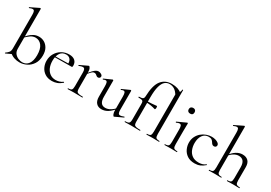

<svg xmlns="http://www.w3.org/2000/svg" viewBox="23 -1590 3479 2461"><g transform="rotate(30 1762.5 -359.0)"><path d="M253 13Q214 13 176 0.5Q138 -12 103 -42L150 -131Q150 -85 173 -57.5Q196 -30 227.5 -18Q259 -6 284 -6Q342 -6 374.5 -51Q407 -96 407 -180Q407 -273 371 -319.5Q335 -366 279 -366Q238 -366 203 -340.5Q168 -315 138 -283L130 -290Q151 -313 177 -338.5Q203 -364 236.5 -381.5Q270 -399 312 -399Q355 -399 391 -378.5Q427 -358 450 -317Q473 -276 473 -214Q473 -138 440.5 -87.5Q408 -37 357.5 -12Q307 13 253 13ZM41 5Q37 6 35 1.5Q33 -3 36 -5Q65 -25 79.5 -44Q94 -63 94 -103V-597Q94 -633 87 -649Q80 -665 61 -665Q45 -665 16 -652Q12 -650 9.5 -656Q7 -662 11 -663L136 -724Q139 -725 141 -725Q144 -725 147 -722.5Q150 -720 150 -717V-46Z M734 12Q672 12 630 -15.5Q588 -43 567 -87Q546 -131 546 -180Q546 -241 574.5 -289.5Q603 -338 651.5 -366.5Q700 -395 761 -395Q816 -395 845.5 -368.5Q875 -342 875 -296Q875 -285 873 -279Q871 -273 863 -273H805Q809 -322 787.5 -348.5Q766 -375 727 -375Q671 -375 641.5 -333Q612 -291 612 -219Q612 -162 630.5 -118Q649 -74 684.5 -48.5Q720 -23 769 -23Q795 -23 822 -31Q849 -39 873 -56Q875 -58 878.5 -53.5Q882 -49 880 -46Q844 -15 808 -1.5Q772 12 734 12ZM594 -271 593 -284 821 -289V-273Z M1061 -271 1057 -282Q1094 -327 1118 -351.5Q1142 -376 1159.5 -385.5Q1177 -395 1193 -395Q1214 -395 1234.5 -383Q1255 -371 1255 -354Q1255 -341 1246.5 -332Q1238 -323 1222 -323Q1209 -323 1200 -331Q1191 -339 1181 -346Q1171 -353 1155 -353Q1146 -353 1136 -348Q1126 -343 1109 -325.5Q1092 -308 1061 -271ZM963 0Q960 0 960 -6Q960 -12 963 -12Q1002 -12 1013.5 -25.5Q1025 -39 1025 -81V-279Q1025 -312 1017.5 -327.5Q1010 -343 990 -343Q980 -343 966.5 -339Q953 -335 936 -328Q932 -327 929.5 -332Q927 -337 931 -339L1047 -394Q1050 -395 1053 -395Q1060 -395 1071 -374Q1082 -353 1082 -313V-81Q1082 -53 1089 -37.5Q1096 -22 1117 -17Q1138 -12 1179 -12Q1183 -12 1183 -6Q1183 0 1179 0Q1155 0 1122.5 -1Q1090 -2 1054 -2Q1028 -2 1004 -1Q980 0 963 0Z M1464 8Q1415 8 1386.5 -23.5Q1358 -55 1358 -115V-268Q1358 -307 1351.5 -324.5Q1345 -342 1328 -342Q1314 -342 1294 -332Q1290 -331 1287.5 -337Q1285 -343 1289 -344L1400 -394Q1402 -395 1404 -395Q1407 -395 1410.5 -392.5Q1414 -390 1414 -387V-148Q1414 -89 1435 -60.5Q1456 -32 1498 -32Q1536 -32 1574.5 -55Q1613 -78 1642 -117L1647 -106Q1601 -47 1556.5 -19.5Q1512 8 1464 8ZM1679 -387V-107Q1679 -73 1687 -58Q1695 -43 1714 -43Q1724 -43 1736.5 -46.5Q1749 -50 1767 -57Q1772 -59 1774 -53.5Q1776 -48 1772 -46L1655 9Q1653 10 1651 10Q1643 10 1633 -11.5Q1623 -33 1623 -73V-268Q1623 -307 1616.5 -324.5Q1610 -342 1593 -342Q1579 -342 1559 -332Q1555 -331 1553 -337Q1551 -343 1555 -344L1666 -394Q1668 -395 1669 -395Q1672 -395 1675.5 -392.5Q1679 -390 1679 -387Z M1807 0Q1804 0 1804 -6Q1804 -12 1807 -12Q1850 -12 1863 -25Q1876 -38 1876 -81V-306Q1876 -330 1871 -341.5Q1866 -353 1851 -356.5Q1836 -360 1803 -360Q1800 -360 1800 -366.5Q1800 -373 1803 -373Q1845 -373 1859 -383Q1873 -393 1874 -418Q1879 -584 1934.5 -655Q1990 -726 2089 -726Q2138 -726 2175.5 -713.5Q2213 -701 2235 -680L2197 -622Q2169 -669 2136 -689.5Q2103 -710 2064 -710Q2024 -710 1995 -684.5Q1966 -659 1949.5 -599.5Q1933 -540 1933 -439V-81Q1933 -52 1939.5 -37Q1946 -22 1967 -17Q1988 -12 2031 -12Q2034 -12 2034 -6Q2034 0 2031 0Q1998 0 1967 -1Q1936 -2 1903 -2Q1877 -2 1851.5 -1Q1826 0 1807 0ZM2058 -335Q2022 -346 1988.5 -351.5Q1955 -357 1918 -357V-375Q1953 -375 1988 -378Q2023 -381 2061 -385Q2064 -385 2066 -377Q2068 -369 2068 -360Q2068 -350 2064 -342Q2060 -334 2058 -335ZM2130 0Q2127 0 2127 -6Q2127 -12 2130 -12Q2169 -12 2180.5 -25.5Q2192 -39 2192 -81V-661Q2206 -664 2216.5 -674.5Q2227 -685 2233 -699Q2239 -713 2239 -728Q2239 -731 2245 -731Q2251 -731 2251 -728V-81Q2251 -39 2262.5 -25.5Q2274 -12 2314 -12Q2317 -12 2317 -6Q2317 0 2314 0Q2296 0 2272 -1Q2248 -2 2222 -2Q2196 -2 2171.5 -1Q2147 0 2130 0Z M2395 0Q2393 0 2393 -6Q2393 -12 2395 -12Q2434 -12 2446.5 -25.5Q2459 -39 2459 -81V-268Q2459 -303 2452 -319.5Q2445 -336 2426 -336Q2418 -336 2407 -332.5Q2396 -329 2381 -322Q2377 -321 2374.5 -326.5Q2372 -332 2375 -334L2505 -394Q2508 -395 2509 -395Q2511 -395 2514 -392.5Q2517 -390 2517 -387Q2517 -379 2516 -348Q2515 -317 2515 -269V-81Q2515 -39 2526.5 -25.5Q2538 -12 2578 -12Q2581 -12 2581 -6Q2581 0 2578 0Q2560 0 2536.5 -1Q2513 -2 2487 -2Q2461 -2 2437.5 -1Q2414 0 2395 0ZM2479 -512Q2458 -512 2446.5 -523Q2435 -534 2435 -554Q2435 -574 2446.5 -585Q2458 -596 2479 -596Q2499 -596 2510 -585Q2521 -574 2521 -554Q2521 -512 2479 -512Z M2846 12Q2778 12 2735 -17.5Q2692 -47 2671.5 -92.5Q2651 -138 2651 -185Q2651 -235 2670.5 -274Q2690 -313 2722 -340Q2754 -367 2793 -381Q2832 -395 2869 -395Q2898 -395 2924.5 -387.5Q2951 -380 2968.5 -366Q2986 -352 2986 -334Q2986 -321 2977 -311.5Q2968 -302 2951 -302Q2935 -302 2924.5 -312Q2914 -322 2907 -335Q2896 -353 2881 -364Q2866 -375 2836 -375Q2779 -375 2748 -330.5Q2717 -286 2717 -215Q2717 -164 2734.5 -120Q2752 -76 2789 -49.5Q2826 -23 2885 -23Q2912 -23 2938 -30Q2964 -37 2987 -56Q2989 -58 2992.5 -54Q2996 -50 2994 -48Q2959 -17 2924 -2.5Q2889 12 2846 12Z M3052 0Q3049 0 3049 -6Q3049 -12 3052 -12Q3091 -12 3103 -25.5Q3115 -39 3115 -81V-598Q3115 -633 3108 -649.5Q3101 -666 3083 -666Q3068 -666 3037 -652Q3033 -650 3030.5 -655.5Q3028 -661 3032 -663L3159 -725Q3161 -725 3161 -725Q3161 -725 3162 -725Q3165 -725 3168 -722.5Q3171 -720 3171 -717V-81Q3171 -39 3183 -25.5Q3195 -12 3234 -12Q3237 -12 3237 -6Q3237 0 3234 0Q3216 0 3193 -1Q3170 -2 3143 -2Q3117 -2 3093 -1Q3069 0 3052 0ZM3321 0Q3318 0 3318 -6Q3318 -12 3321 -12Q3360 -12 3372 -25.5Q3384 -39 3384 -81V-240Q3384 -357 3292 -357Q3255 -357 3217 -333.5Q3179 -310 3152 -270L3148 -282Q3192 -342 3235.5 -369Q3279 -396 3325 -396Q3380 -396 3410 -365.5Q3440 -335 3440 -275V-81Q3440 -39 3452 -25.5Q3464 -12 3503 -12Q3506 -12 3506 -6Q3506 0 3503 0Q3485 0 3462 -1Q3439 -2 3412 -2Q3386 -2 3362 -1Q3338 0 3321 0Z"/></g></svg>

Font: Cormorant Light
Style: Regular
Weight: 400
Version: Version 4.000